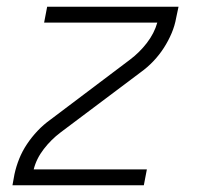

<svg xmlns="http://www.w3.org/2000/svg" viewBox="-20 -550 590 570"><path d="M17 0 23 -33Q28 -56 37 -78.5Q46 -101 60 -122Q74 -143 91.5 -161.5Q109 -180 130 -195L366 -373Q394 -394 416 -422.5Q438 -451 447 -483H111L120 -530H510L503 -497Q499 -474 489.5 -451.5Q480 -429 466.5 -408Q453 -387 435.5 -368.5Q418 -350 397 -335L160 -157Q132 -136 110 -107.5Q88 -79 80 -47H416L407 0Z"/></svg>

Font: Lode Dark
Style: Italic
Weight: 400
Italic angle: -11°
Monospace: yes
Designer: Belleve Invis
Foundry: Belleve Invis
Version: Version 29.2.0; ttfautohint (v1.8.3)